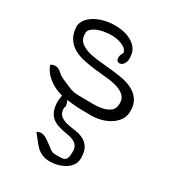

<svg xmlns="http://www.w3.org/2000/svg" viewBox="-183 -561 882 972"><g transform="rotate(30 257.5 -75.0)"><path d="M127 210.9Q132.8 206.1 138.7 205.1Q142.6 203.1 150.4 203.1Q166 203.1 181.2 212.4Q196.3 221.7 210 232.4Q223.6 243.2 236.8 252.4Q250 261.7 264.6 261.7Q280.3 261.7 293.9 261.7Q307.6 261.7 316.9 258.3Q326.2 254.9 331.1 243.7Q335.9 232.4 335.9 209Q336.9 186.5 328.6 173.8Q320.3 161.1 307.1 154.3Q293.9 147.5 276.9 144.5Q259.8 141.6 241.2 137.7Q222.7 133.8 205.1 127.4Q187.5 121.1 173.8 108.9Q160.2 96.7 151.4 75.7Q142.6 54.7 142.6 20.5Q144.5 -2.9 147.5 -13.7Q120.1 -20.5 95.7 -33.2Q70.3 -46.9 49.8 -66.9Q29.3 -86.9 16.6 -118.2Q24.4 -124 30.8 -125.5Q37.1 -127 44.9 -127Q53.7 -127 62.5 -122.6Q71.3 -118.2 78.1 -111.3L93.8 -98.6Q101.6 -93.8 110.4 -89.8Q135.7 -79.1 150.9 -72.3Q166 -65.4 178.7 -61.5Q191.4 -57.6 208 -56.6Q224.6 -55.7 251 -55.7Q271.5 -55.7 300.8 -55.2Q330.1 -54.7 356.4 -60.1Q382.8 -65.4 401.4 -79.6Q419.9 -93.8 419.9 -123Q420.9 -151.4 404.8 -167.5Q388.7 -183.6 361.3 -192.4Q334 -201.2 299.8 -204.6Q265.6 -208 229.5 -211.9Q193.4 -215.8 158.7 -223.1Q124 -230.5 96.7 -246.1Q69.3 -261.7 52.7 -289.1Q36.1 -316.4 35.2 -359.4Q41 -390.6 65.9 -411.6Q90.8 -432.6 125.5 -443.8Q160.2 -455.1 199.2 -455.6Q238.3 -456.1 271 -445.8Q303.7 -435.5 325.7 -413.1Q347.7 -390.6 348.6 -357.4Q350.6 -337.9 345.7 -325.2Q340.8 -312.5 332.5 -306.2Q324.2 -299.8 315.4 -300.3Q306.6 -300.8 301.8 -307.1Q296.9 -313.5 297.4 -325.7Q297.9 -337.9 308.6 -356.4Q304.7 -375 286.1 -385.7Q267.6 -396.5 243.2 -400.9Q218.8 -405.3 190.9 -402.8Q163.1 -400.4 140.1 -392.6Q117.2 -384.8 103 -372.1Q88.9 -359.4 90.8 -342.8Q90.8 -313.5 107.9 -297.4Q125 -281.2 152.3 -272.5Q179.7 -263.7 215.3 -259.8Q251 -255.9 288.6 -252.4Q326.2 -249 361.3 -242.7Q396.5 -236.3 424.8 -221.7Q453.1 -207 469.7 -182.1Q486.3 -157.2 486.3 -117.2Q486.3 -86.9 470.7 -64.9Q455.1 -43 431.2 -28.3Q407.2 -13.7 378.9 -6.8Q350.6 0 325.2 0Q299.8 0 271 -0.5Q242.2 -1 212.9 -3.9Q197.3 -5.9 180.7 -7.8L184.6 0Q188.5 9.8 189.9 19.5Q191.4 29.3 186.5 33.2Q186.5 64.5 201.7 77.6Q216.8 90.8 239.3 96.7Q261.7 102.5 288.1 105.5Q314.5 108.4 336.9 118.7Q359.4 128.9 374 150.4Q388.7 171.9 388.7 213.9Q388.7 237.3 376.5 254.9Q364.3 272.5 345.2 283.7Q326.2 294.9 303.7 300.8Q281.2 306.6 261.7 306.6Q233.4 306.6 214.4 298.3Q195.3 290 181.6 276.9Q168 263.7 155.3 246.6Q142.6 229.5 127 210.9Z"/></g></svg>

Font: Indie Flower
Style: Regular
Weight: 400
Designer: Kimberly Geswein
Foundry: Kimberly Geswein
Version: Version 1.001 2010